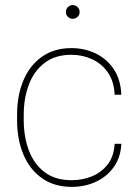

<svg xmlns="http://www.w3.org/2000/svg" viewBox="-20 -728 547 758"><path d="M263.2 -16.6Q304.7 -16.6 342 -31.5Q379.4 -46.4 404.5 -78.1Q429.7 -109.9 432.6 -160.2H459Q456.5 -106.4 429.2 -68.4Q401.9 -30.3 358.4 -10.3Q314.9 9.8 263.2 9.8Q194.8 9.8 146.5 -23.9Q98.1 -57.6 72.8 -117.2Q47.4 -176.8 47.4 -253.9V-274.4Q47.4 -352.1 72.8 -411.4Q98.1 -470.7 146.2 -504.4Q194.3 -538.1 262.2 -538.1Q313.5 -538.1 357.2 -517.3Q400.9 -496.6 428.7 -455.6Q456.5 -414.6 459 -354H432.6Q430.2 -406.7 406 -441.7Q381.8 -476.6 343.8 -494.1Q305.7 -511.7 262.2 -511.7Q197.8 -511.7 156 -479.7Q114.3 -447.8 94 -394Q73.7 -340.3 73.7 -274.4V-253.9Q73.7 -188 94 -134Q114.3 -80.1 156.2 -48.3Q198.2 -16.6 263.2 -16.6ZM240.2 -680.7Q240.2 -691.9 248 -700Q255.9 -708 267.1 -708Q278.3 -708 286.4 -700Q294.4 -691.9 294.4 -680.7Q294.4 -669.4 286.4 -661.6Q278.3 -653.8 267.1 -653.8Q255.9 -653.8 248 -661.6Q240.2 -669.4 240.2 -680.7Z"/></svg>

Font: Vazirmatn RD FD Thin
Style: Regular
Weight: 100
Designer: Saber Rastikerdar
Foundry: Saber Rastikerdar
Version: Version 33.003